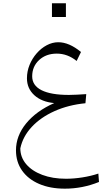

<svg xmlns="http://www.w3.org/2000/svg" viewBox="-20 -802 619 1162"><path d="M308.1 -178.2Q232.4 -185.1 187.7 -225.8Q143.1 -266.6 143.1 -328.1Q143.1 -370.1 158.9 -409.2Q174.8 -448.2 201.9 -479.2Q229 -510.3 262.9 -528.3Q296.9 -546.4 333 -546.4Q398.4 -546.4 470.2 -487.3L443.8 -433.1Q388.7 -477.5 323.7 -477.5Q258.8 -477.5 216.8 -438.7Q174.8 -399.9 174.8 -340.3Q174.8 -284.7 231.4 -256.1Q288.1 -227.5 397 -227.5Q418.5 -227.5 445.3 -229Q472.2 -230.5 502 -232.4L497.1 -177.2Q393.6 -167 309.8 -129.4Q226.1 -91.8 172.1 -33.9Q118.2 23.9 103 95.7Q103 149.4 138.2 191.2Q173.3 232.9 235.8 256.3Q298.3 279.8 379.4 279.8Q427.2 279.8 479.5 271.5Q531.7 263.2 575.2 248.5L579.1 299.3Q479.5 339.8 372.6 339.8Q283.2 339.8 216.6 311Q149.9 282.2 113.3 230Q76.7 177.7 76.7 107.9Q76.7 20.5 137.9 -54.7Q199.2 -129.9 308.1 -178.2ZM294.4 -782.2H378.9V-699.2H294.4Z"/></svg>

Font: Pinar-DS3-FD Light
Style: Regular
Weight: 300
Designer: Amin Abedi
Version: Version 3.000